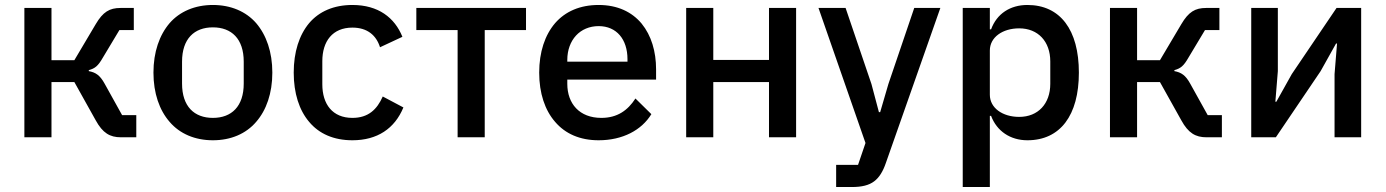

<svg xmlns="http://www.w3.org/2000/svg" viewBox="-20 -552 5571 772"><path d="M78 -520H187V-310H279L365 -455C394 -504 420 -520 465 -520H518V-431H460L394 -321C374 -286 362 -277 337 -270V-266C364 -261 382 -250 401 -215L471 -89H528V0H466C422 0 393 -17 365 -68L279 -222H187V0H78Z M836 12C764 12 703 -14 662 -62C621 -109 597 -177 597 -260C597 -343 621 -411 662 -459C703 -506 764 -532 836 -532C908 -532 969 -506 1010 -459C1051 -411 1075 -343 1075 -260C1075 -177 1051 -109 1010 -62C969 -14 908 12 836 12ZM836 -78C911 -78 960 -124 960 -216V-304C960 -396 911 -442 836 -442C761 -442 712 -396 712 -304V-216C712 -124 761 -78 836 -78Z M1397 12C1322 12 1263 -14 1223 -62C1183 -109 1161 -177 1161 -260C1161 -343 1183 -411 1223 -459C1263 -506 1322 -532 1397 -532C1501 -532 1567 -481 1598 -404L1508 -362C1493 -410 1457 -441 1397 -441C1317 -441 1276 -386 1276 -306V-213C1276 -133 1317 -78 1397 -78C1461 -78 1496 -112 1519 -164L1602 -120C1567 -35 1497 12 1397 12Z M1820 -431H1654V-520H2095V-431H1929V0H1820Z M2387 12C2312 12 2253 -14 2212 -62C2171 -109 2148 -177 2148 -260C2148 -343 2171 -411 2212 -459C2253 -506 2312 -532 2387 -532C2463 -532 2521 -504 2560 -457C2599 -409 2618 -345 2618 -273V-232H2261V-215C2261 -135 2310 -78 2398 -78C2462 -78 2504 -108 2535 -156L2599 -93C2560 -29 2484 12 2387 12ZM2387 -447C2350 -447 2318 -433 2296 -409C2274 -385 2261 -351 2261 -311V-304H2503V-314C2503 -394 2459 -447 2387 -447Z M2739 -520H2848V-311H3072V-520H3181V0H3072V-222H2848V0H2739Z M3656 -520H3761L3542 103C3530 138 3515 162 3495 177C3474 193 3445 200 3405 200H3342V111H3430L3460 23L3271 -520H3380L3484 -214L3514 -101H3519L3552 -214Z M3851 -520H3960V-434H3965C3988 -497 4042 -532 4111 -532C4243 -532 4318 -432 4318 -260C4318 -88 4243 12 4111 12C4042 12 3988 -25 3965 -86H3960V200H3851ZM4078 -82C4154 -82 4203 -135 4203 -215V-305C4203 -385 4154 -438 4078 -438C4011 -438 3960 -402 3960 -349V-171C3960 -118 4011 -82 4078 -82Z M4443 -520H4552V-310H4644L4730 -455C4759 -504 4785 -520 4830 -520H4883V-431H4825L4759 -321C4739 -286 4727 -277 4702 -270V-266C4729 -261 4747 -250 4766 -215L4836 -89H4893V0H4831C4787 0 4758 -17 4730 -68L4644 -222H4552V0H4443Z M5011 -520H5118V-266L5108 -143H5112L5174 -254L5354 -520H5453V0H5346V-254L5356 -377H5352L5290 -266L5110 0H5011Z"/></svg>

Font: Plexus Sans Medium
Style: Regular
Weight: 500
Version: Version 2.001;PS 002.001;hotconv 1.0.70;makeotf.lib2.5.58329